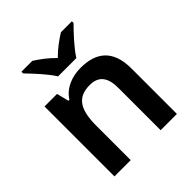

<svg xmlns="http://www.w3.org/2000/svg" viewBox="-205 -909 1052 1052"><g transform="rotate(-45 321.0 -383.0)"><path d="M250 -606H392C419 -651 480 -716 517 -753V-766H432C397 -744 355 -714 320 -678C286 -714 245 -744 210 -766H126V-753C162 -716 223 -651 250 -606ZM371 -552C303 -552 238 -527 203 -471H196L178 -542H81V0H207V-265C207 -384 238 -450 339 -450C408 -450 439 -409 439 -328V0H565V-353C565 -493 492 -552 371 -552Z"/></g></svg>

Font: Noto Sans Arabic UI SmBd
Style: Regular
Weight: 600
Designer: Monotype Design Team, Nadine Chahine and Nizar Qandah
Foundry: Monotype Imaging Inc.
Version: Version 2.010